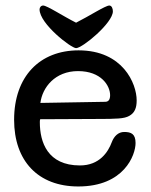

<svg xmlns="http://www.w3.org/2000/svg" viewBox="-20 -660 547 694"><path d="M375 -640C361 -640 301 -601 255 -578C209 -601 150 -640 136 -640C128 -640 123 -633 123 -626C123 -574 237 -486 255 -486C278 -486 388 -577 388 -619C388 -629 384 -640 375 -640ZM126 -288C133 -344 179 -403 262 -403C346 -403 378 -350 378 -316C378 -301 373 -292 360 -292ZM125 -229C133 -229 315 -230 330 -230C403 -230 429 -231 447 -241C467 -252 474 -270 474 -297C474 -358 424 -478 264 -478C124 -478 31 -384 31 -227C31 -79 117 14 263 14C429 14 470 -100 470 -143C470 -176 454 -183 429 -183C407 -183 392 -167 384 -146C371 -111 340 -62 269 -62C152 -62 124 -146 124 -218C124 -220 124 -226 125 -229Z"/></svg>

Font: Life Savers
Style: ExtraBold
Weight: 800
Designer: Pablo Impallari, Rodrigo Fuenzalida, Brenda Gallo
Foundry: Pablo Impallari, Rodrigo Fuenzalida, Brenda Gallo
Version: Version 3.000